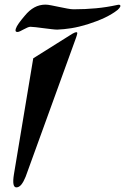

<svg xmlns="http://www.w3.org/2000/svg" viewBox="-20 -872 538 826"><path d="M486.3 -829.6Q463.4 -811.5 431.2 -796.1Q398.9 -780.8 357.4 -767.6Q319.3 -755.9 286.9 -750.7Q254.4 -745.6 226.6 -744.6Q217.3 -744.6 201.2 -746.6Q185.1 -748.5 167.5 -750.7Q149.9 -752.9 134.3 -754.9Q118.7 -756.8 110.8 -756.8Q105.5 -756.8 97.7 -753.4Q89.8 -750 81.8 -745.6Q73.7 -741.2 66.7 -737.8Q59.6 -734.4 55.2 -734.4Q43.5 -734.4 47.9 -748Q50.8 -757.8 61.3 -772.5Q71.8 -787.1 86.9 -804.7Q106 -828.1 127.9 -840.1Q149.9 -852.1 175.8 -852.1Q185.1 -852.1 201.2 -848.9Q217.3 -845.7 235.1 -842Q252.9 -838.4 269.5 -835.2Q286.1 -832 296.4 -832Q346.7 -832 393.1 -836.4Q439.5 -840.8 483.9 -850.6Q486.3 -851.1 487.8 -851.3Q489.3 -851.6 491.2 -851.6Q499.5 -851.6 497.6 -843.8Q495.1 -837.9 486.3 -829.6ZM90.3 -111.8Q81.5 -89.8 71.8 -77.9Q62 -65.9 50.3 -65.9Q30.8 -65.9 40 -122.6L123 -621.1L291 -726.6Q302.2 -733.4 309.1 -733.4Q313 -733.4 312.3 -727.8Q311.5 -722.2 307.6 -710.9Z"/></svg>

Font: XB Zar
Style: Bold Italic
Weight: 700
Italic angle: -12°
Designer: Behnam
Foundry: Irmug
Version: Version 8.005 2009